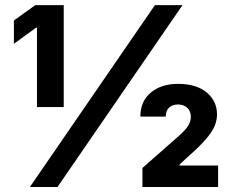

<svg xmlns="http://www.w3.org/2000/svg" viewBox="-20 -748 924 768"><path d="M234.9 -727.5V-319.8H127.9V-637.2H124L35.6 -572.8V-666L121.1 -727.5ZM99.6 0 599.6 -727.5H710L210 0ZM549.8 0V-76.2L696.8 -205.6Q720.7 -227.1 731.9 -243.7Q743.2 -260.3 743.2 -280.8Q743.2 -304.2 728.5 -317.1Q713.9 -330.1 691.9 -330.1Q670.4 -330.1 656.7 -317.9Q643.1 -305.7 643.1 -281.7H541.5Q541.5 -342.8 583.3 -377.7Q625 -412.6 692.4 -412.6Q764.6 -412.6 806.4 -378.4Q848.1 -344.2 848.1 -290Q848.1 -269 839.4 -246.1Q830.6 -223.1 804.7 -192.6Q778.8 -162.1 727.5 -117.2L698.2 -89.8V-85.9H852.5V0Z"/></svg>

Font: Inter 18pt ExtraBold
Style: Regular
Weight: 800
Designer: Rasmus Andersson
Foundry: rsms
Version: Version 4.001;git-66647c0bb